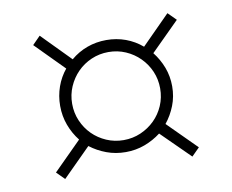

<svg xmlns="http://www.w3.org/2000/svg" viewBox="-58 -587 725 599"><g transform="rotate(-10 304.5 -287.0)"><path d="M103 -60.1 78.1 -85 167 -173.8Q148.4 -197.3 137.7 -226.1Q127 -254.9 127 -287.1Q127 -318.8 137.2 -347.7Q147.5 -376.5 166 -398.9L77.1 -488.8L102.1 -514.2L190.9 -423.8Q214.4 -443.8 243.2 -454.3Q272 -464.8 304.2 -464.8Q336.4 -464.8 365 -454.3Q393.6 -443.8 417 -423.8L506.8 -514.2L532.2 -488.8L441.9 -398.9Q460.4 -375.5 471.2 -347.2Q481.9 -318.8 481.9 -287.1Q481.9 -254.9 470.7 -226.3Q459.5 -197.8 440.9 -174.8L530.8 -85L505.9 -60.1L416 -148.9Q392.6 -130.9 364.3 -120.4Q335.9 -109.9 304.2 -109.9Q272 -109.9 243.7 -120.4Q215.3 -130.9 191.9 -148.9ZM443.8 -287.1Q443.8 -315.9 432.9 -341.3Q421.9 -366.7 402.8 -385.7Q383.8 -404.8 358.4 -415.8Q333 -426.8 304.2 -426.8Q275.4 -426.8 250 -415.8Q224.6 -404.8 205.8 -385.7Q187 -366.7 176 -341.3Q165 -315.9 165 -287.1Q165 -258.3 176 -232.9Q187 -207.5 205.8 -188.7Q224.6 -169.9 250 -158.9Q275.4 -147.9 304.2 -147.9Q333 -147.9 358.4 -158.9Q383.8 -169.9 402.8 -188.7Q421.9 -207.5 432.9 -232.9Q443.8 -258.3 443.8 -287.1Z"/></g></svg>

Font: Clear Sans Thin
Style: Regular
Weight: 250
Foundry: Intel Corporation
Version: Version 1.00